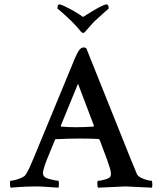

<svg xmlns="http://www.w3.org/2000/svg" viewBox="-20 -870 759 893"><path d="M30.3 2.9Q26.4 -1 26.4 -11.7Q26.4 -29.3 28.3 -29.3Q36.1 -29.3 51.3 -33.2Q66.4 -37.1 80.6 -43.5Q94.7 -49.8 98.6 -56.6Q108.4 -71.3 117.2 -90.3Q126 -109.4 135.7 -132.8L317.4 -572.3Q340.8 -631.8 353.5 -642.6Q360.4 -649.4 370.1 -649.4Q377 -649.4 381.8 -644.5L586.9 -132.8Q594.7 -114.3 602.1 -96.2Q609.4 -78.1 616.2 -61.5Q620.1 -51.8 633.8 -44.4Q647.5 -37.1 662.1 -33.2Q676.8 -29.3 684.6 -29.3Q688.5 -29.3 688.5 -11.7Q688.5 -1 686.5 2.9L563.5 -2.9L436.5 2.9Q432.6 -1 432.6 -15.6Q432.6 -29.3 436.5 -29.3Q448.2 -29.3 468.8 -35.2Q489.3 -41 493.2 -48.8Q496.1 -54.7 496.1 -61.5Q496.1 -71.3 491.2 -87.9Q486.3 -104.5 477.5 -128.9L443.4 -219.7Q439.5 -223.6 436.5 -223.6Q420.9 -224.6 399.9 -225.1Q378.9 -225.6 352.5 -225.6Q299.8 -225.6 241.2 -222.7Q235.4 -222.7 235.4 -218.8L198.2 -127.9Q188.5 -103.5 184.1 -87.4Q179.7 -71.3 179.7 -64.5Q179.7 -52.7 190.4 -44.9Q196.3 -41 208.5 -37.6Q220.7 -34.2 233.4 -31.7Q246.1 -29.3 251 -29.3Q253.9 -28.3 253.9 -15.6Q253.9 -8.8 253.4 -4.4Q252.9 0 252 2.9Q215.8 1 192.9 -1Q169.9 -2.9 150.4 -2.9Q130.9 -2.9 103.5 -2Q76.2 -1 30.3 2.9ZM335 -278.3Q370.1 -278.3 415 -281.2L417 -285.2L342.8 -480.5L262.7 -285.2Q262.7 -281.2 264.6 -281.2Q298.8 -278.3 335 -278.3ZM366.2 -716.8Q362.3 -716.8 354.5 -724.6Q346.7 -735.4 336.4 -746.6Q326.2 -757.8 313.5 -770.5Q302.7 -781.2 292 -791Q281.2 -800.8 270.5 -810.5Q259.8 -820.3 253.9 -824.7Q248 -829.1 247.1 -830.1Q247.1 -849.6 256.8 -849.6Q262.7 -849.6 283.2 -839.8Q303.7 -830.1 327.1 -816.4Q350.6 -802.7 366.2 -791Q457 -849.6 475.6 -849.6Q485.4 -849.6 485.4 -830.1Q483.4 -828.1 464.8 -812Q446.3 -795.9 418 -769.5Q413.1 -764.6 402.8 -752.9Q392.6 -741.2 377.9 -724.6Q372.1 -716.8 366.2 -716.8Z"/></svg>

Font: Crimson Text SemiBold
Style: Regular
Weight: 600
Designer: Sebastian Kosch
Foundry: Sebastian Kosch
Version: Version 1.100; ttfautohint (v1.8.4)